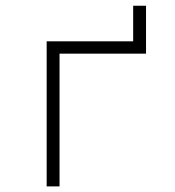

<svg xmlns="http://www.w3.org/2000/svg" viewBox="-20 -665 626 685"><path d="M146.5 0V-517.6H455.1V-644.5H501V-473.6H192.4V0Z"/></svg>

Font: Cascadia Code ExtraLight
Style: Regular
Weight: 200
Monospace: yes
Designer: Aaron Bell
Foundry: Saja Typeworks
Version: Version 2407.024; ttfautohint (v1.8.4)